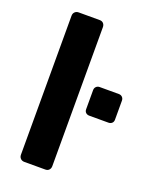

<svg xmlns="http://www.w3.org/2000/svg" viewBox="-135 -783 674 857"><g transform="rotate(20 202.0 -355.0)"><path d="M88 0Q77 0 70 -7Q63 -14 63 -25V-685Q63 -696 70 -703Q77 -710 88 -710H188Q199 -710 205.5 -703Q212 -696 212 -685V-25Q212 -14 205.5 -7Q199 0 188 0ZM290 -293Q280 -293 273.5 -299Q267 -305 267 -315V-406Q267 -416 273.5 -422.5Q280 -429 290 -429H381Q391 -429 397.5 -422.5Q404 -416 404 -406V-315Q404 -305 397.5 -299Q391 -293 381 -293Z"/></g></svg>

Font: Fz Rubik SemBd
Style: Regular
Weight: 600
Designer: Hubert and Fischer
Foundry: Hubert and Fischer
Version: Vit hóa bi FontZin.com